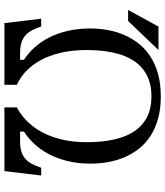

<svg xmlns="http://www.w3.org/2000/svg" viewBox="42 -810 767 892"><g transform="rotate(90 426.0 -363.5)"><path d="M257.3 -72.8V-90.8Q225.6 -111.3 198.7 -141.4Q171.9 -171.4 152.6 -210.2Q133.3 -249 122.6 -296.4Q111.8 -343.8 111.8 -398.9Q111.8 -440.9 119.4 -481.7Q127 -522.5 142.8 -558.8Q158.7 -595.2 183.6 -626Q208.5 -656.7 243.7 -679.2Q278.8 -701.7 324.5 -714.1Q370.1 -726.6 427.2 -726.6Q484.4 -726.6 529.8 -714.1Q575.2 -701.7 609.9 -679.4Q644.5 -657.2 669.2 -626.5Q693.8 -595.7 709.5 -559.3Q725.1 -522.9 732.4 -482.4Q739.7 -441.9 739.7 -399.9Q739.7 -344.2 728.5 -296.6Q717.3 -249 697.5 -210.2Q677.7 -171.4 650.4 -141.4Q623 -111.3 590.8 -90.8V-72.8H636.2Q664.6 -72.8 684.3 -79.1Q704.1 -85.4 718 -97.9Q731.9 -110.4 741.5 -128.7Q751 -147 758.8 -170.9H794.9L774.4 0H478.5V-57.6Q521.5 -81.1 552 -115.2Q582.5 -149.4 602.1 -191.7Q621.6 -233.9 630.9 -282Q640.1 -330.1 640.1 -381.3Q640.1 -452.1 627.9 -508.1Q615.7 -564 589.8 -602.8Q564 -641.6 523.7 -662.4Q483.4 -683.1 427.2 -683.1Q371.1 -683.1 330.3 -662.4Q289.6 -641.6 263.2 -602.8Q236.8 -564 224.4 -508.1Q211.9 -452.1 211.9 -381.3Q211.9 -354.5 214.6 -324.5Q217.3 -294.4 224.1 -263.7Q231 -232.9 242.9 -202.9Q254.9 -172.9 272.7 -145.8Q290.5 -118.7 315.4 -95.9Q340.3 -73.2 373.5 -57.6V0H86.9L66.4 -170.9H102.5Q110.4 -147 119.9 -128.7Q129.4 -110.4 143.6 -97.9Q157.7 -85.4 177.5 -79.1Q197.3 -72.8 225.1 -72.8ZM103 -715.8H211.9L77.1 -574.7H25.9Z"/></g></svg>

Font: Arian AMU Serif
Style: Regular
Weight: 400
Designer: Ruben Hakobyan (Tarumian)
Foundry: Ruben Hakobyan (Tarumian)
Version: Version 1.002